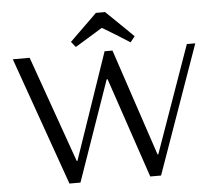

<svg xmlns="http://www.w3.org/2000/svg" viewBox="-59 -978 1175 1044"><g transform="rotate(-5 528.0 -456.0)"><path d="M30 -700 278 0H338L529 -547H534L719 0H778L1026 -700H980L773 -116H769L574 -700H531L332 -119H328L122 -700ZM527 -828Q527 -828 538 -821.5Q549 -815 565.5 -805Q582 -795 601.5 -783Q621 -771 637.5 -760.5Q654 -750 665 -743Q676 -736 676 -736L701 -767Q701 -767 690 -778Q679 -789 662.5 -805Q646 -821 626.5 -840Q607 -859 590.5 -875Q574 -891 563 -901.5Q552 -912 552 -912H502Q502 -912 491 -901Q480 -890 463.5 -874Q447 -858 427.5 -839Q408 -820 391.5 -804Q375 -788 364 -777Q353 -766 353 -767L377 -737Q377 -737 388.5 -743.5Q400 -750 416.5 -760.5Q433 -771 452.5 -782.5Q472 -794 488.5 -804.5Q505 -815 516 -821.5Q527 -828 527 -828Z"/></g></svg>

Font: Tenor Sans
Style: Regular
Weight: 400
Designer: Denis Masharov
Foundry: Denis Masharov
Version: Version 1.1